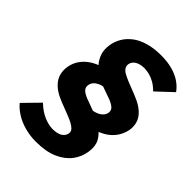

<svg xmlns="http://www.w3.org/2000/svg" viewBox="-241 -837 1100 1100"><g transform="rotate(45 309.0 -287.0)"><path d="M367 -132 338 -212Q367 -215 386 -223.5Q405 -232 415.5 -244.5Q426 -257 428 -272Q430 -290 418.5 -302Q407 -314 379 -326L298 -355Q269 -368 241 -384.5Q213 -401 193 -423.5Q173 -446 162.5 -476.5Q152 -507 158 -547Q163 -581 181 -612Q199 -643 230 -666.5Q261 -690 306 -703Q351 -716 410 -716Q458 -716 498 -705.5Q538 -695 568 -675Q598 -655 618 -627L522 -537Q499 -560 477 -572.5Q455 -585 433.5 -590.5Q412 -596 392 -596Q357 -596 335.5 -582Q314 -568 311 -546Q309 -530 317.5 -517.5Q326 -505 343 -496Q360 -487 381 -478L462 -446Q531 -419 561 -379.5Q591 -340 582 -284Q573 -240 545 -207Q517 -174 472 -155Q427 -136 367 -132ZM251 142Q202 142 159 130Q116 118 82.5 97Q49 76 28 50L121 -45Q159 -9 197 7Q235 23 267 23Q304 23 325.5 10Q347 -3 351 -27Q353 -43 342 -54.5Q331 -66 313 -75.5Q295 -85 272 -94L192 -125Q126 -151 96.5 -191Q67 -231 75 -287Q81 -328 107.5 -361.5Q134 -395 178.5 -416Q223 -437 283 -440L310 -356Q288 -354 271 -345.5Q254 -337 244.5 -325.5Q235 -314 233 -298Q230 -279 243 -265.5Q256 -252 287 -240L355 -215Q404 -195 440 -171.5Q476 -148 494 -115Q512 -82 505 -34Q498 16 468 55.5Q438 95 384.5 118.5Q331 142 251 142Z"/></g></svg>

Font: Lexend
Style: Bold Italic
Weight: 700
Italic angle: -8.13011°
Designer: Bonnie Shaver-Troup, Thomas Jockin
Foundry: Lexend
Version: Version 1.007